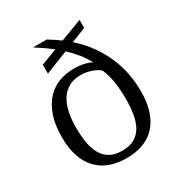

<svg xmlns="http://www.w3.org/2000/svg" viewBox="-171 -843 924 977"><g transform="rotate(-30 291.5 -354.5)"><path d="M159.2 -562.5V-614.7L253.4 -650.4Q230.5 -668.5 207 -684.8Q183.6 -701.2 160.2 -715.8H240.2Q258.8 -704.6 275.6 -693.6Q292.5 -682.6 308.1 -670.9L435.1 -718.8V-671.9L349.1 -637.7Q397.9 -594.2 431.4 -546.4Q464.8 -498.5 485.6 -448.7Q506.3 -398.9 515.4 -348.1Q524.4 -297.4 524.4 -248.5Q524.4 -182.1 508.1 -133.3Q491.7 -84.5 461.7 -52.5Q431.6 -20.5 388.9 -4.9Q346.2 10.7 293 10.7Q239.7 10.7 196.5 -4.6Q153.3 -20 122.6 -51.8Q91.8 -83.5 75.2 -132.1Q58.6 -180.7 58.6 -246.6Q58.6 -319.8 77.1 -371.6Q95.7 -423.3 126.7 -456.1Q157.7 -488.8 198.5 -503.7Q239.3 -518.6 284.2 -518.6Q319.8 -518.6 345.9 -512.2Q372.1 -505.9 387.7 -496.1Q370.1 -529.8 346.2 -559.6Q322.3 -589.4 293.5 -615.7ZM145.5 -253.4Q145.5 -206.5 151.9 -166.3Q158.2 -126 174.6 -96.4Q190.9 -66.9 219.2 -50Q247.6 -33.2 292 -33.2Q336.4 -33.2 364.7 -50Q393.1 -66.9 409.4 -96.4Q425.8 -126 432.1 -166.3Q438.5 -206.5 438.5 -253.4Q438.5 -308.1 430.9 -355.5Q423.3 -402.8 407.7 -436Q401.9 -442.4 390.9 -449Q379.9 -455.6 365.7 -460.9Q351.6 -466.3 334.5 -469.7Q317.4 -473.1 298.3 -473.1Q256.8 -473.1 227.8 -456.3Q198.7 -439.5 180.4 -410.2Q162.1 -380.9 153.8 -340.6Q145.5 -300.3 145.5 -253.4Z"/></g></svg>

Font: Arian AMU Serif
Style: Regular
Weight: 400
Designer: Ruben Hakobyan (Tarumian)
Foundry: Ruben Hakobyan (Tarumian)
Version: Version 1.002